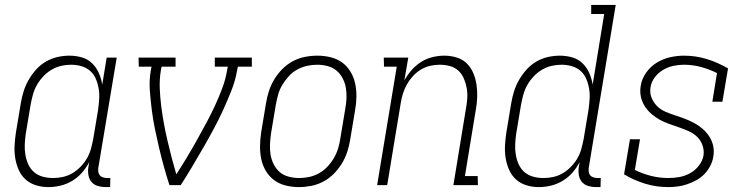

<svg xmlns="http://www.w3.org/2000/svg" viewBox="-20 -755 3040 783"><path d="M177 8Q151 8 126.5 0.5Q102 -7 84 -23.5Q66 -40 56 -63Q46 -86 42 -111Q38 -136 39.5 -162.5Q41 -189 45 -215L65 -335Q69 -359 76.5 -383Q84 -407 97 -429.5Q110 -452 127.5 -471.5Q145 -491 167.5 -504Q190 -517 214.5 -522.5Q239 -528 263 -528Q289 -528 313.5 -521Q338 -514 355.5 -497Q373 -480 383 -457.5Q393 -435 397 -410L415 -520H456L381 -71Q380 -63 381 -54.5Q382 -46 387 -40Q392 -34 400.5 -31.5Q409 -29 417 -29H430L429 8H410Q394 8 379 3.5Q364 -1 354 -12Q344 -23 341 -39Q338 -55 340 -71L344 -94Q332 -71 314.5 -51Q297 -31 274.5 -17.5Q252 -4 227 2Q202 8 177 8ZM197 -29Q217 -29 237 -33.5Q257 -38 275 -48.5Q293 -59 308.5 -75Q324 -91 334.5 -109Q345 -127 350.5 -147Q356 -167 360 -187L380 -307Q383 -329 384.5 -350.5Q386 -372 382.5 -393Q379 -414 371 -433Q363 -452 348 -465.5Q333 -479 312.5 -485Q292 -491 270 -491Q250 -491 230 -486.5Q210 -482 191 -471Q172 -460 156.5 -443.5Q141 -427 130.5 -408.5Q120 -390 114.5 -370Q109 -350 105 -329L85 -209Q82 -188 81 -166.5Q80 -145 83.5 -124Q87 -103 95.5 -84.5Q104 -66 119 -53Q134 -40 154.5 -34.5Q175 -29 197 -29Z M671 0Q659 -37 648.5 -75Q638 -113 629 -151Q620 -189 612 -228Q604 -267 599 -306.5Q594 -346 591 -386.5Q588 -427 595 -468L598 -483H546L545 -520H696V-483H639L636 -468Q630 -431 631.5 -394.5Q633 -358 637.5 -322Q642 -286 648.5 -251Q655 -216 663 -181.5Q671 -147 680 -112.5Q689 -78 699 -44Q721 -78 741.5 -112Q762 -146 781.5 -181Q801 -216 820 -251Q839 -286 855.5 -321.5Q872 -357 886 -394Q900 -431 906 -468L909 -483H856V-520H1007V-483H950L947 -468Q940 -427 924 -386.5Q908 -346 890 -306.5Q872 -267 851 -228Q830 -189 808 -151Q786 -113 763.5 -75Q741 -37 717 0Z M1199 8Q1171 8 1145 1.5Q1119 -5 1098.5 -20Q1078 -35 1064.5 -57.5Q1051 -80 1045.5 -106Q1040 -132 1040.5 -160Q1041 -188 1045 -215L1065 -335Q1069 -360 1077 -384.5Q1085 -409 1099 -432Q1113 -455 1132 -474Q1151 -493 1174.5 -505.5Q1198 -518 1223.5 -523Q1249 -528 1274 -528Q1302 -528 1328.5 -521.5Q1355 -515 1375.5 -500Q1396 -485 1409.5 -462.5Q1423 -440 1428.5 -414Q1434 -388 1433.5 -360Q1433 -332 1428 -305L1408 -185Q1404 -160 1396 -135.5Q1388 -111 1374 -88Q1360 -65 1341 -46Q1322 -27 1298.5 -14.5Q1275 -2 1249.5 3Q1224 8 1199 8ZM1200 -29Q1221 -29 1241.5 -33.5Q1262 -38 1281 -48.5Q1300 -59 1315.5 -75.5Q1331 -92 1342 -111Q1353 -130 1359 -150Q1365 -170 1368 -191L1388 -311Q1392 -332 1393 -354Q1394 -376 1390.5 -396.5Q1387 -417 1377.5 -435.5Q1368 -454 1352.5 -467Q1337 -480 1316 -485.5Q1295 -491 1274 -491Q1253 -491 1232.5 -486.5Q1212 -482 1192.5 -471.5Q1173 -461 1158 -444.5Q1143 -428 1131.5 -409Q1120 -390 1114.5 -370Q1109 -350 1105 -329L1085 -209Q1082 -188 1081 -166Q1080 -144 1083.5 -123.5Q1087 -103 1096.5 -84.5Q1106 -66 1121 -53Q1136 -40 1157.5 -34.5Q1179 -29 1200 -29Z M1518 0 1598 -483H1546L1545 -520H1645L1629 -427Q1641 -449 1658.5 -469Q1676 -489 1697.5 -502.5Q1719 -516 1743.5 -522Q1768 -528 1792 -528Q1818 -528 1842.5 -520.5Q1867 -513 1884 -496Q1901 -479 1910.5 -456Q1920 -433 1923.5 -408Q1927 -383 1926 -357Q1925 -331 1920 -305L1876 -37H1928L1929 0H1829L1880 -311Q1884 -332 1885.5 -353.5Q1887 -375 1883.5 -395Q1880 -415 1872 -434Q1864 -453 1849.5 -466.5Q1835 -480 1815 -485.5Q1795 -491 1773 -491Q1754 -491 1734 -486.5Q1714 -482 1696 -471Q1678 -460 1663.5 -444Q1649 -428 1639 -410Q1629 -392 1623 -372.5Q1617 -353 1614 -333L1559 0Z M2177 8Q2151 8 2126.5 0.5Q2102 -7 2084 -23.5Q2066 -40 2056 -63Q2046 -86 2042 -111Q2038 -136 2039.5 -162.5Q2041 -189 2045 -215L2065 -335Q2069 -359 2076.5 -383Q2084 -407 2097 -429.5Q2110 -452 2127.5 -471.5Q2145 -491 2167.5 -504Q2190 -517 2214.5 -522.5Q2239 -528 2263 -528Q2289 -528 2313.5 -521Q2338 -514 2355.5 -497Q2373 -480 2383 -457.5Q2393 -435 2397 -410L2444 -698H2391V-735H2491L2381 -71Q2380 -63 2381 -54.5Q2382 -46 2387 -40Q2392 -34 2400.5 -31.5Q2409 -29 2417 -29H2430L2429 8H2410Q2394 8 2379 3.5Q2364 -1 2354 -12Q2344 -23 2341 -39Q2338 -55 2340 -71L2344 -94Q2332 -71 2314.5 -51Q2297 -31 2274.5 -17.5Q2252 -4 2227 2Q2202 8 2177 8ZM2197 -29Q2217 -29 2237 -33.5Q2257 -38 2275 -48.5Q2293 -59 2308.5 -75Q2324 -91 2334.5 -109Q2345 -127 2350.5 -147Q2356 -167 2360 -187L2380 -307Q2383 -329 2384.5 -350.5Q2386 -372 2382.5 -393Q2379 -414 2371 -433Q2363 -452 2348 -465.5Q2333 -479 2312.5 -485Q2292 -491 2270 -491Q2250 -491 2230 -486.5Q2210 -482 2191 -471Q2172 -460 2156.5 -443.5Q2141 -427 2130.5 -408.5Q2120 -390 2114.5 -370Q2109 -350 2105 -329L2085 -209Q2082 -188 2081 -166.5Q2080 -145 2083.5 -124Q2087 -103 2095.5 -84.5Q2104 -66 2119 -53Q2134 -40 2154.5 -34.5Q2175 -29 2197 -29Z M2705 8Q2656 8 2610.5 -6Q2565 -20 2525 -44L2549 -187H2590L2569 -62Q2599 -47 2634 -38Q2669 -29 2705 -29Q2728 -29 2750.5 -33Q2773 -37 2794 -48.5Q2815 -60 2830 -79.5Q2845 -99 2849 -121Q2852 -143 2844.5 -163.5Q2837 -184 2822 -198Q2807 -212 2787.5 -220.5Q2768 -229 2748 -236Q2728 -243 2708 -250Q2688 -257 2670 -267Q2652 -277 2636 -291Q2620 -305 2609 -322.5Q2598 -340 2593.5 -361Q2589 -382 2593 -405Q2597 -433 2615 -458.5Q2633 -484 2658.5 -499.5Q2684 -515 2712.5 -521.5Q2741 -528 2769 -528Q2818 -528 2863 -514Q2908 -500 2949 -476L2926 -340H2885L2904 -457Q2874 -472 2840 -481.5Q2806 -491 2769 -491Q2748 -491 2726.5 -486.5Q2705 -482 2685 -470.5Q2665 -459 2650.5 -440Q2636 -421 2633 -399Q2629 -377 2637 -357Q2645 -337 2659.5 -322.5Q2674 -308 2693.5 -299.5Q2713 -291 2733.5 -284.5Q2754 -278 2773.5 -270.5Q2793 -263 2811.5 -253Q2830 -243 2845.5 -229.5Q2861 -216 2872.5 -198.5Q2884 -181 2888.5 -159.5Q2893 -138 2889 -116Q2886 -97 2876.5 -78.5Q2867 -60 2852.5 -45Q2838 -30 2819.5 -20Q2801 -10 2782 -3.5Q2763 3 2743.5 5.5Q2724 8 2705 8Z"/></svg>

Font: Iosevka Curly Slab Extralight
Style: Italic
Weight: 200
Italic angle: -9°
Monospace: yes
Designer: Belleve Invis
Foundry: Belleve Invis
Version: Version 22.1.2; ttfautohint (v1.8.4)